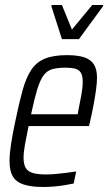

<svg xmlns="http://www.w3.org/2000/svg" viewBox="-20 -738 432 766"><path d="M153 8Q104 8 74 -2Q44 -12 31 -34.5Q18 -57 18 -95Q18 -124 24 -163Q30 -202 41 -254Q56 -327 70 -377.5Q84 -428 104.5 -459Q125 -490 159 -504Q193 -518 247 -518Q291 -518 317 -509Q343 -500 355 -480.5Q367 -461 367 -428Q367 -409 363.5 -382.5Q360 -356 354 -323.5Q348 -291 340 -256L335 -235H94Q85 -192 79.5 -161Q74 -130 74 -108Q74 -82 83 -67.5Q92 -53 112 -47.5Q132 -42 165 -42Q182 -42 203 -44Q224 -46 245 -48.5Q266 -51 284 -54L274 -6Q260 -3 240 0.5Q220 4 197 6Q174 8 153 8ZM104 -282H290L293 -300Q299 -328 304.5 -358.5Q310 -389 310 -411Q310 -436 302.5 -448Q295 -460 280 -464Q265 -468 241 -468Q208 -468 187 -461.5Q166 -455 152.5 -435.5Q139 -416 128 -379.5Q117 -343 104 -282ZM227 -582 185 -713 186 -718H227L267 -620L348 -718H392L391 -713L295 -582Z"/></svg>

Font: Saira Condensed Light
Style: Italic
Weight: 300
Width: 3
Italic angle: -12°
Designer: Hector Gatti with collaboration of the Omnibus-Type team
Foundry: Omnibus-Type
Version: Version 1.101